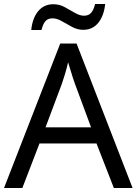

<svg xmlns="http://www.w3.org/2000/svg" viewBox="-20 -933 679 953"><path d="M545 0 459 -221H176L91 0H0L279 -717H360L638 0ZM352 -517Q349 -525 342 -546Q335 -567 328.5 -589.5Q322 -612 318 -624Q311 -593 302 -563.5Q293 -534 287 -517L206 -301H432ZM135 -784Q141 -843 169.5 -877.5Q198 -912 245 -912Q275 -912 301.5 -897.5Q328 -883 352 -869Q376 -855 397 -855Q420 -855 432.5 -869.5Q445 -884 452 -913H502Q496 -855 468 -820Q440 -785 393 -785Q365 -785 338.5 -799Q312 -813 287.5 -827.5Q263 -842 241 -842Q217 -842 205 -827.5Q193 -813 186 -784Z"/></svg>

Font: Noto Sans Tifinagh Rhissa Ixa
Style: Regular
Weight: 400
Designer: JamraPatel
Foundry: JamraPatel LLC
Version: Version 2.006; ttfautohint (v1.8.4.7-5d5b)